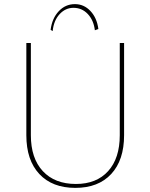

<svg xmlns="http://www.w3.org/2000/svg" viewBox="-20 -903 731 933"><path d="M236 -752 226 -758Q233 -814 265.5 -848.5Q298 -883 344 -883Q388 -883 419.5 -849.5Q451 -816 458 -762L441 -756Q435 -805 406.5 -835Q378 -865 337 -865Q298 -865 269.5 -834Q241 -803 236 -752ZM108 -246V-694H130V-246Q130 -134 188 -71.5Q246 -9 349 -9Q449 -9 505.5 -71.5Q562 -134 562 -246V-694H583V-246Q583 -125 520.5 -57.5Q458 10 346 10Q234 10 171 -57.5Q108 -125 108 -246Z"/></svg>

Font: Cantarell Thin
Style: Regular
Weight: 100
Designer: Dave Crossland, Nikolaus Waxweiler, Florian Fecher, Jacques Le Bailly, Eben Sorkin, Alexei Vanyashin, Alexios Zavras, Em
Version: Version 0.303